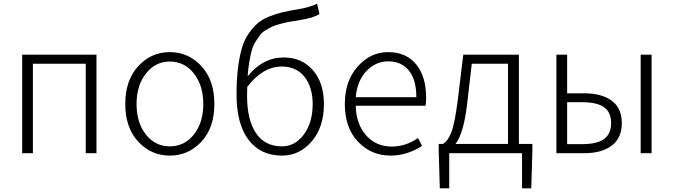

<svg xmlns="http://www.w3.org/2000/svg" viewBox="-20 -829 3645 1039"><path d="M100 0V-533H502V0H444V-484H158V0Z M658 -266Q658 -395 728 -471Q798 -547 899 -547Q1000 -547 1070 -471Q1140 -395 1140 -266Q1140 -138 1070 -62.5Q1000 13 899 13Q798 13 728 -62.5Q658 -138 658 -266ZM899 -496Q821 -496 770 -431.5Q719 -367 719 -266Q719 -165 769.5 -101Q820 -37 899 -37Q978 -37 1029 -101Q1080 -165 1080 -266Q1080 -367 1029 -431.5Q978 -496 899 -496Z M1506 -37Q1577 -37 1624.5 -101.5Q1672 -166 1672 -266Q1672 -357 1628 -413Q1584 -469 1504 -469Q1403 -469 1318 -359Q1317 -344 1317 -311Q1317 -181 1365 -109Q1413 -37 1506 -37ZM1696 -809 1709 -753Q1676 -732 1606 -721Q1569 -715 1549 -711.5Q1529 -708 1500 -700.5Q1471 -693 1455.5 -686Q1440 -679 1419 -666.5Q1398 -654 1387 -639Q1376 -624 1362.5 -603Q1349 -582 1342 -555Q1335 -528 1329 -493.5Q1323 -459 1320 -416Q1402 -518 1515 -518Q1614 -518 1673.5 -449Q1733 -380 1733 -266Q1733 -141 1667 -64Q1601 13 1506 13Q1389 13 1324.5 -73Q1260 -159 1260 -318Q1260 -399 1268 -462Q1276 -525 1289.5 -570.5Q1303 -616 1327 -649.5Q1351 -683 1375.5 -704Q1400 -725 1438 -740Q1476 -755 1510 -763Q1544 -771 1594 -779Q1655 -789 1696 -809Z M2094 13Q1988 13 1917 -62.5Q1846 -138 1846 -266Q1846 -391 1915.5 -469Q1985 -547 2080 -547Q2177 -547 2231.5 -481.5Q2286 -416 2286 -299Q2286 -276 2283 -257H1905Q1907 -159 1960.5 -97.5Q2014 -36 2100 -36Q2176 -36 2242 -82L2264 -39Q2181 13 2094 13ZM1905 -303H2233Q2233 -398 2192.5 -447.5Q2152 -497 2081 -497Q2013 -497 1963 -444.5Q1913 -392 1905 -303Z M2445 -50H2729V-484H2533L2509 -277Q2491 -110 2445 -50ZM2788 -50H2861V-15L2855 190H2805V0H2411V190H2360L2354 -15V-50H2376Q2403 -64 2422 -112Q2441 -160 2457 -286L2487 -533H2788Z M2991 0V-533H3049V-324H3141Q3237 -324 3291 -283.5Q3345 -243 3345 -163Q3345 -83 3291 -41.5Q3237 0 3141 0ZM3049 -49H3130Q3210 -49 3248.5 -76.5Q3287 -104 3287 -163Q3287 -222 3248.5 -249Q3210 -276 3130 -276H3049ZM3447 0V-533H3506V0Z"/></svg>

Font: Noto Sans Korean Light
Style: Regular
Weight: 300
Designer: Ryoko NISHIZUKA  (kana & ideographs); Paul D. Hunt (Latin, Greek & Cyrillic); Wenlong ZHANG  (bopomofo); Sandoll Communi
Foundry: Adobe Systems Incorporated
Version: Version 1.000;PS 1;hotconv 1.0.78;makeotf.lib2.5.61930